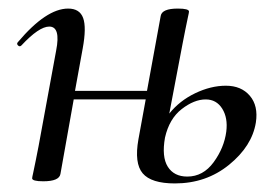

<svg xmlns="http://www.w3.org/2000/svg" viewBox="-20 -415 653 448"><path d="M507 -215Q543 -215 563 -191.5Q583 -168 577 -129Q568 -74 514.5 -30.5Q461 13 388 13Q333 13 313 -10.5Q293 -34 303 -90L320 -183H152L121 -9Q118 8 81 8Q55 8 55 1Q55 -1 57.5 -12Q60 -23 63.5 -41Q67 -59 70 -74L111 -297Q122 -353 95 -353Q71 -353 30 -309Q26 -305 22 -309Q18 -313 22 -317Q88 -395 139 -395Q166 -395 174 -373Q182 -351 173 -302L155 -203H323L355 -378Q358 -395 395 -395Q421 -395 421 -388Q421 -386 418.5 -375Q416 -364 412.5 -346Q409 -328 406 -313L375 -150Q399 -180 435.5 -197.5Q472 -215 507 -215ZM508 -108Q512 -140 498.5 -161.5Q485 -183 460 -183Q433 -183 404 -160.5Q375 -138 365 -94Q357 -49 371.5 -26Q386 -3 417 -3Q454 -3 478.5 -36.5Q503 -70 508 -108Z"/></svg>

Font: Cormorant Infant Book
Style: Italic
Weight: 500
Italic angle: -10°
Designer: Christian Thalmann (Catharsis Fonts)
Version: Version 1.000;PS 002.000;hotconv 1.0.88;makeotf.lib2.5.64775